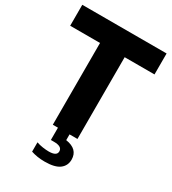

<svg xmlns="http://www.w3.org/2000/svg" viewBox="-227 -857 1071 1198"><g transform="rotate(30 308.0 -257.5)"><path d="M219.5 0V-589H4.5V-740H612V-589H397V0ZM289.5 225Q261.5 225 237 221Q212.5 217 191.5 210V143Q213 150.5 237 154Q261 157.5 280.5 157.5Q338 157.5 338 124Q338 88.5 279 88.5H256.5V-10H340V41.5Q430 55 430 130.5Q430 174 396.5 199.5Q363 225 289.5 225Z"/></g></svg>

Font: Encode Sans Semi Condensed ExtraBold
Style: Regular
Weight: 800
Width: 4
Designer: Multiple Designers
Foundry: Impallari Type
Version: Version 3.000; ttfautohint (v1.8.3) -l 8 -r 50 -G 200 -x 14 